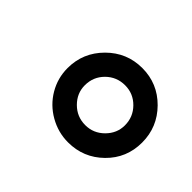

<svg xmlns="http://www.w3.org/2000/svg" viewBox="-79 -857 585 585"><g transform="rotate(45 214.0 -564.0)"><path d="M91.8 -563Q91.8 -629.4 139.2 -676.8Q186.5 -724.1 252.9 -724.1Q319.3 -724.1 366.2 -676.8Q413.1 -629.4 413.1 -563Q413.1 -496.1 366.2 -450Q319.3 -403.8 252.9 -403.8Q210 -403.8 172.4 -425.3Q134.8 -446.8 113.3 -483.4Q91.8 -520 91.8 -563ZM166 -563Q166 -528.8 191.4 -503.4Q216.8 -478 252.9 -478Q288.1 -478 313.5 -503.4Q338.9 -528.8 338.9 -563Q338.9 -599.1 313.7 -624.5Q288.6 -649.9 252.9 -649.9Q216.8 -649.9 191.4 -624.8Q166 -599.6 166 -563Z"/></g></svg>

Font: Open Sans Semibold
Style: Italic
Weight: 600
Italic angle: -12°
Foundry: Ascender Corporation
Version: Version 1.10